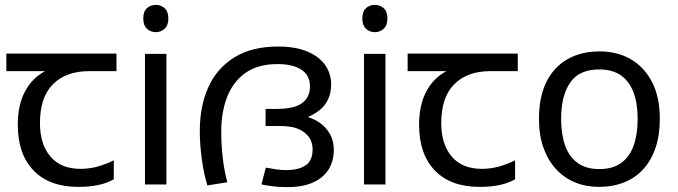

<svg xmlns="http://www.w3.org/2000/svg" viewBox="-20 -757 2782 788"><path d="M301 10Q183 10 118 -57Q53 -124 53 -245Q53 -325 82 -380.5Q111 -436 165 -465H6V-537H458V-465H345Q251 -465 197.5 -411.5Q144 -358 144 -252Q144 -165 187 -114.5Q230 -64 310 -64Q347 -64 381 -73.5Q415 -83 447 -99V-21Q418 -5 383 2.5Q348 10 301 10Z M663 -536V0H575V-536ZM620 -737Q640 -737 655.5 -723.5Q671 -710 671 -681Q671 -653 655.5 -639Q640 -625 620 -625Q598 -625 583 -639Q568 -653 568 -681Q568 -710 583 -723.5Q598 -737 620 -737Z M1121 -566Q1193 -566 1241.5 -545.5Q1290 -525 1314.5 -490Q1339 -455 1339 -411Q1339 -363 1315 -329.5Q1291 -296 1237 -274L1233 -280Q1290 -264 1320 -227.5Q1350 -191 1350 -143Q1350 -70 1300 -29.5Q1250 11 1161 11Q1125 11 1099 7.5Q1073 4 1053 0L1071 -69Q1093 -65 1113 -62Q1133 -59 1154 -59Q1206 -59 1234.5 -78.5Q1263 -98 1263 -144Q1263 -163 1256 -180Q1249 -197 1233 -210Q1217 -224 1193 -232Q1169 -240 1116 -240H1070V-310H1115Q1153 -310 1182 -317Q1211 -324 1228 -341Q1240 -352 1246 -367Q1252 -382 1252 -403Q1252 -448 1217 -471Q1182 -494 1119 -494Q1038 -494 987 -457.5Q936 -421 912 -358.5Q888 -296 888 -217Q888 -165 894 -111Q900 -57 913 -9L831 4Q816 -45 808 -106Q800 -167 800 -219Q800 -322 835.5 -400Q871 -478 942.5 -522Q1014 -566 1121 -566Z M1562 -536V0H1474V-536ZM1519 -737Q1539 -737 1554.5 -723.5Q1570 -710 1570 -681Q1570 -653 1554.5 -639Q1539 -625 1519 -625Q1497 -625 1482 -639Q1467 -653 1467 -681Q1467 -710 1482 -723.5Q1497 -737 1519 -737Z M1948 10Q1830 10 1765 -57Q1700 -124 1700 -245Q1700 -325 1729 -380.5Q1758 -436 1812 -465H1653V-537H2105V-465H1992Q1898 -465 1844.5 -411.5Q1791 -358 1791 -252Q1791 -165 1834 -114.5Q1877 -64 1957 -64Q1994 -64 2028 -73.5Q2062 -83 2094 -99V-21Q2065 -5 2030 2.5Q1995 10 1948 10Z M2688 -269Q2688 -202 2670.5 -150.5Q2653 -99 2620.5 -63Q2588 -27 2541.5 -8.5Q2495 10 2438 10Q2385 10 2340 -8.5Q2295 -27 2262 -63Q2229 -99 2210.5 -150.5Q2192 -202 2192 -269Q2192 -358 2222 -419.5Q2252 -481 2308 -513.5Q2364 -546 2441 -546Q2514 -546 2569.5 -513.5Q2625 -481 2656.5 -419.5Q2688 -358 2688 -269ZM2283 -269Q2283 -206 2299.5 -159.5Q2316 -113 2351 -88Q2386 -63 2440 -63Q2494 -63 2529 -88Q2564 -113 2580.5 -159.5Q2597 -206 2597 -269Q2597 -333 2580 -378Q2563 -423 2528.5 -447.5Q2494 -472 2439 -472Q2357 -472 2320 -418Q2283 -364 2283 -269Z"/></svg>

Font: lmalayalam85
Style: Book
Weight: 400
Designer: Jelle Bosma - Monotype Design Team
Foundry: Monotype Imaging Inc.
Version: Version 2.003